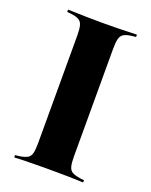

<svg xmlns="http://www.w3.org/2000/svg" viewBox="-114 -634 547 697"><g transform="rotate(20 160.0 -285.5)"><path d="M149.2 -2.4Q123.4 -2.4 100 -2Q76.6 -1.6 58.5 -1.2Q40.3 -0.8 27.4 0V-8.9L42.7 -10.5Q62.9 -13.7 73.4 -19.4Q83.9 -25 87.5 -38.7Q91.1 -52.4 91.1 -78.2V-492.7Q91.1 -518.5 87.5 -532.3Q83.9 -546 73.4 -552Q62.9 -558.1 42.7 -560.5L27.4 -562.1V-571Q40.3 -571 58.5 -570.2Q76.6 -569.4 100 -569Q123.4 -568.5 149.2 -568.5H160.5H171.8Q198.4 -568.5 221 -569Q243.5 -569.4 262.1 -570.2Q280.6 -571 293.5 -571V-562.1L278.2 -560.5Q258.1 -558.1 247.6 -552Q237.1 -546 233.5 -532.3Q229.8 -518.5 229.8 -492.7V-78.2Q229.8 -52.4 233.5 -38.7Q237.1 -25 247.6 -19.4Q258.1 -13.7 278.2 -10.5L293.5 -8.9V0Q280.6 -0.8 262.1 -1.2Q243.5 -1.6 221 -2Q198.4 -2.4 171.8 -2.4H160.5Z"/></g></svg>

Font: Playfair 144pt SemiCondensed ExtraBold
Style: Regular
Weight: 800
Width: 4
Designer: Claus Eggers Sørensen
Foundry: Claus Eggers Sørensen
Version: Version 2.203